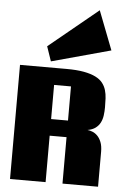

<svg xmlns="http://www.w3.org/2000/svg" viewBox="-72 -1250 950 1305"><g transform="rotate(5 402.5 -598.0)"><path d="M404.8 -316.9H289.6V0H46.9V-778.8H363.8Q434.6 -778.8 483.2 -769.8Q531.7 -760.7 563.2 -744.9Q594.7 -729 611.8 -707Q628.9 -685.1 636.7 -658.7Q644.5 -632.3 646 -602.5Q647.5 -572.8 647.5 -542Q647.5 -513.2 643.8 -486.1Q640.1 -459 628.9 -437Q617.7 -415 596.9 -399.4Q576.2 -383.8 542.5 -377.9Q558.1 -376.5 576.4 -369.4Q594.7 -362.3 610.6 -346.4Q626.5 -330.6 637 -304.2Q647.5 -277.8 647.5 -237.8V0H404.8ZM289.6 -430.2H404.8V-663.1H289.6ZM657.2 -930.7 253.9 -820.8 219.7 -920.9 554.7 -1195.8Z"/></g></svg>

Font: Coda Caption ExtraBold
Style: Regular
Weight: 800
Designer: vernon adams
Foundry: vernon adams
Version: Version 1.002